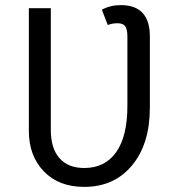

<svg xmlns="http://www.w3.org/2000/svg" viewBox="-20 -720 700 752"><path d="M453 -700Q567 -700 567 -577V-299Q567 -156 497 -72Q427 12 310 12Q210 12 151.5 -49Q93 -110 93 -207V-688H179V-211Q179 -139 213 -100.5Q247 -62 310 -62Q391 -62 435 -124Q479 -186 479 -306V-576Q479 -605 470.5 -617Q462 -629 440 -629Q420 -629 402 -622L379 -682Q412 -700 453 -700Z"/></svg>

Font: FiraGO Book
Style: Regular
Weight: 350
Designer: bBox Type
Foundry: bBox Type GmbH
Version: Version 1.001;PS 001.001;hotconv 1.0.88;makeotf.lib2.5.64775